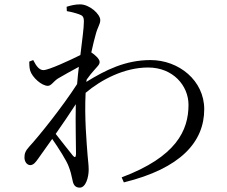

<svg xmlns="http://www.w3.org/2000/svg" viewBox="-20 -811 1040 879"><path d="M314 -98C300 -116 264 -160 235 -198C267 -244 300 -292 327 -334C325 -244 328 -154 328 -105C327 -89 322 -89 314 -98ZM377 -447C389 -464 402 -480 413 -492C426 -507 437 -516 436 -528C436 -541 415 -560 398 -571C405 -605 413 -634 417 -649C427 -689 439 -699 439 -719C439 -747 389 -791 347 -791C324 -791 304 -786 285 -780L286 -760C309 -756 327 -751 341 -746C358 -740 364 -735 364 -712C364 -682 356 -627 348 -559C302 -536 203 -490 179 -490C161 -490 147 -506 132 -536L114 -529C114 -517 114 -503 118 -488C128 -456 171 -418 199 -418C215 -418 224 -438 246 -452C272 -467 307 -487 341 -505C338 -479 335 -453 333 -426C264 -319 155 -184 115 -141C96 -120 92 -108 92 -90C92 -70 104 -55 119 -55C134 -56 143 -68 155 -85C174 -111 196 -142 219 -175C249 -132 285 -75 294 -50C303 -27 307 -10 312 14C316 37 326 48 345 48C373 48 386 0 386 -34C386 -56 383 -74 381 -100C377 -154 366 -273 372 -386C444 -447 550 -502 658 -502C772 -502 843 -419 843 -331C843 -214 787 -93 537 1L547 24C808 -40 915 -162 915 -311C915 -442 799 -536 669 -536C555 -536 464 -491 375 -436Z"/></svg>

Font: Noto Serif CJK JP
Style: Regular
Weight: 400
Designer: Ryoko NISHIZUKA 西塚涼子 (kana & ideographs); Frank Grießhammer (Latin, Greek & Cyrillic); Wenlong ZHANG 张文龙 (bopomofo); San
Foundry: Adobe Systems Incorporated
Version: Version 1.000;PS 1;hotconv 16.6.53;makeotf.lib2.5.65590